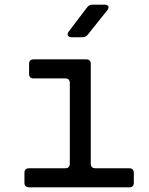

<svg xmlns="http://www.w3.org/2000/svg" viewBox="-20 -805 640 825"><path d="M105 0Q85 0 85 -20V-62Q85 -82 105 -82H260Q280 -82 280 -102V-448Q280 -468 260 -468H125Q105 -468 105 -488V-530Q105 -550 125 -550H350Q370 -550 370 -530V-102Q370 -82 390 -82H535Q555 -82 555 -62V-20Q555 0 535 0ZM288 -645Q276 -645 272 -652Q268 -659 275 -669L354 -773Q363 -785 378 -785H429Q442 -785 445.5 -778Q449 -771 441 -761L358 -657Q349 -645 334 -645Z"/></svg>

Font: Pitagon Sans Mono
Style: Regular
Weight: 400
Monospace: yes
Designer: Travis Tran
Foundry: Pitagon
Version: Version 1.001;gftools[0.9.26]